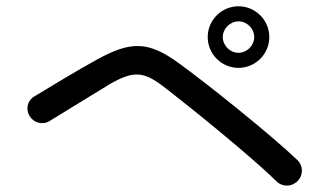

<svg xmlns="http://www.w3.org/2000/svg" viewBox="-20 -699 1040 611"><path d="M860 -122C879 -103 909 -104 927 -123C946 -142 945 -172 926 -190C839 -273 636 -435 549 -498C451 -569 396 -569 286 -508C236 -481 130 -417 89 -392C67 -379 61 -352 74 -330C87 -308 116 -300 138 -314C178 -338 274 -398 329 -431C402 -473 435 -473 497 -426C592 -353 778 -202 860 -122ZM641 -581C641 -527 685 -483 739 -483C793 -483 837 -527 837 -581C837 -635 793 -679 739 -679C685 -679 641 -635 641 -581ZM689 -581C689 -608 712 -631 739 -631C766 -631 789 -608 789 -581C789 -554 766 -531 739 -531C712 -531 689 -554 689 -581Z"/></svg>

Font: 寒蝉半圆体
Style: Regular
Weight: 400
Designer: Yoshimichi Ohira & Warren
Foundry: ChillType
Version: Version 1.800;Glyphs 3.1.1 (3135)